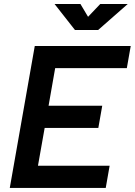

<svg xmlns="http://www.w3.org/2000/svg" viewBox="-20 -918 659 938"><path d="M27.8 0H496.6L515.6 -108.4H165.5L198.2 -293H460.4L479.5 -401.4H217.3L249.5 -585H599.6L618.7 -693.4H149.9ZM346.2 -771.5H459.5L604 -898.4H469.7L410.2 -835.9L373 -898.4H246.6Z"/></svg>

Font: Cascadia Mono PL SemiBold
Style: Italic
Weight: 600
Italic angle: -10°
Monospace: yes
Designer: Aaron Bell
Foundry: Saja Typeworks
Version: Version 2404.023